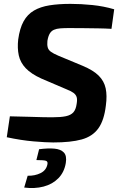

<svg xmlns="http://www.w3.org/2000/svg" viewBox="-20 -723 621 992"><path d="M344 -703Q398 -703 457 -697Q516 -691 570 -675L556 -574Q524 -576 487.5 -576.5Q451 -577 413 -577.5Q375 -578 336 -578Q311 -578 291.5 -576.5Q272 -575 258.5 -569Q245 -563 237 -549.5Q229 -536 225 -512Q223 -492 226.5 -478.5Q230 -465 243 -455.5Q256 -446 282 -435L407 -383Q462 -360 490 -332Q518 -304 526 -266.5Q534 -229 527 -178Q518 -101 488 -59.5Q458 -18 402 -2.5Q346 13 255 13Q218 13 153.5 7.5Q89 2 15 -14L31 -122Q89 -121 132 -119.5Q175 -118 204 -117.5Q233 -117 250 -117Q294 -117 320 -122.5Q346 -128 359 -142.5Q372 -157 376 -186Q380 -209 376 -221.5Q372 -234 360 -243Q348 -252 325 -261L194 -317Q141 -341 113 -370.5Q85 -400 77 -437Q69 -474 74 -519Q82 -577 102 -613Q122 -649 155.5 -668.5Q189 -688 236 -695.5Q283 -703 344 -703ZM182 48Q228 42 261 45Q294 48 310 65Q326 82 320 119Q312 167 281.5 198Q251 229 205 241Q159 253 105 246L123 185Q160 186 189.5 171.5Q219 157 225 126Q228 112 218 108Q208 104 168 104Z"/></svg>

Font: Exo 2
Style: Bold Italic
Weight: 700
Italic angle: -8°
Designer: Natanael Gama
Foundry: Natanael Gama
Version: Version 2.010